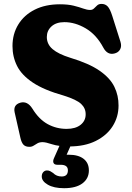

<svg xmlns="http://www.w3.org/2000/svg" viewBox="-20 -735 676 984"><path d="M335 15.5Q280.5 15.5 247.2 4.5Q214 -6.5 198.5 -6.5Q182.5 -6.5 172 -0.5Q161.5 5.5 152.2 11.5Q143 17.5 131 17.5Q110.5 17.5 100.2 6.5Q90 -4.5 84.5 -29L55 -159.5Q47 -197.5 83.5 -208.5Q120 -219 145.5 -179Q179.5 -123.5 224.2 -99Q269 -74.5 321.5 -74.5Q367 -74.5 393 -95.2Q419 -116 419 -148.5Q419.5 -180 396 -202.2Q372.5 -224.5 307 -245Q205.5 -273.5 148.2 -311.8Q91 -350 67.5 -397Q44 -444 44 -499Q44 -561 73.8 -609.5Q103.5 -658 158 -685.5Q212.5 -713 287 -713Q328.5 -713 357.5 -705.8Q386.5 -698.5 406.5 -691.2Q426.5 -684 442 -684Q454 -684 461.8 -691.8Q469.5 -699.5 477.8 -707.2Q486 -715 500.5 -715Q519.5 -715 531.8 -702Q544 -689 555 -654.5L597.5 -520.5Q604.5 -497.5 595.2 -481.2Q586 -465 565 -460.5Q530 -452.5 509.5 -491Q474 -557.5 419.5 -589.5Q365 -621.5 310 -621.5Q268 -621.5 244 -599.8Q220 -578 220 -545.5Q220 -508.5 249.5 -483.2Q279 -458 340 -439Q436.5 -410 490.5 -372.5Q544.5 -335 566.2 -290Q588 -245 587.5 -194Q587.5 -136 557.5 -88.5Q527.5 -41 471 -12.8Q414.5 15.5 335 15.5ZM294.5 -9.5H351.5L321.5 58Q327 58 332.5 58Q381.5 58 408.5 79Q435.5 100 435.5 138.5Q435.5 180 402.5 204.8Q369.5 229.5 308.5 229.5Q256 229.5 225 211.5Q194 193.5 194 169.5Q194 155.5 201.8 147Q209.5 138.5 221 138.5Q230.5 138.5 237.8 142.5Q245 146.5 252 151.5Q269.5 169.5 296 169.5Q328 169.5 328 138Q328 109.5 291 109.5H274Q258.5 109.5 254.2 99.8Q250 90 257 75Z"/></svg>

Font: Fraunces 9pt S100
Style: Bold
Weight: 700
Version: Version 1.000; ttfautohint (v1.8.3)